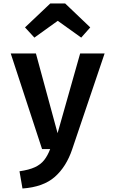

<svg xmlns="http://www.w3.org/2000/svg" viewBox="-20 -847 655 1091"><path d="M574.4 -543.1 390.3 1Q356.9 100.5 291.3 158.2Q225.6 215.9 107.7 224.1L90.8 126.2Q145.1 118.5 178.2 103.1Q211.3 87.7 231 62.6Q250.8 37.4 265.1 0H219L41 -543.1H184.1L307.2 -90.3L435.4 -543.1ZM175.4 -633.3 122.1 -691.3 265.6 -827.2H350.3L492.8 -691.3L441.5 -633.3L308.2 -728.7Z"/></svg>

Font: Fira Code SemiBold
Style: Regular
Weight: 600
Designer: Carrois Corporate, Edenspiekermann AG, Nikita Prokopov
Foundry: Carrois Corporate, Edenspiekermann AG, Nikita Prokopov
Version: Version 6.002